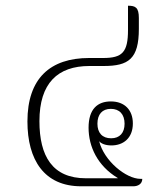

<svg xmlns="http://www.w3.org/2000/svg" viewBox="-20 -652 584 672"><path d="M264 0H447C461 0 478 -7 478 -26H472C421 -26 344 -89 327 -158C333 -150 348 -143 370 -143C411 -143 445 -168 445 -220C445 -267 416 -297 368 -297C322 -297 290 -271 290 -205C290 -139 321 -72 392 -29V-28H281C163 -28 118 -106 118 -228C118 -361 182 -421 293 -421H343C430 -421 466 -446 466 -551V-589C466 -626 454 -632 428 -632V-547C428 -469 408 -449 341 -449H292C156 -449 76 -378 76 -227C76 -92 135 0 264 0ZM369 -168C338 -168 321 -187 321 -219C321 -252 338 -271 368 -271C398 -271 416 -252 416 -219C416 -187 399 -168 369 -168Z"/></svg>

Font: Noto Serif Thai SemiCondensed ExtraLight
Style: Regular
Weight: 200
Width: 4
Designer: Monotype Design Team
Foundry: Monotype Imaging Inc.
Version: Version 2.002